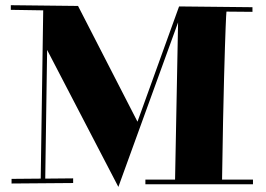

<svg xmlns="http://www.w3.org/2000/svg" viewBox="-20 -714 1032 746"><path d="M24.9 -19 138.2 -20 147.9 -673.8 22 -675.8V-693.8L283.2 -690.9L514.2 -241.2L675.8 -689L960.9 -686V-668L859.9 -668.9Q859.4 -664.6 858.6 -650.6Q857.9 -636.7 856.7 -607.4Q855.5 -578.1 854 -530.8Q852.5 -483.4 850.6 -412.4Q848.6 -341.3 846.7 -243.7Q844.7 -146 842.8 -16.1H962.9V2H544.9V-16.1H660.2L671.9 -627L439.9 12.2L163.1 -520L155.8 -20L264.2 -21V-2.9L24.9 -1Z"/></svg>

Font: Purple Purse
Style: Regular
Weight: 400
Designer: Astigmatic (AOETI)
Foundry: Astigmatic (AOETI)
Version: Version 1.000